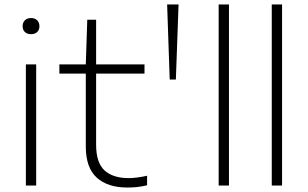

<svg xmlns="http://www.w3.org/2000/svg" viewBox="-20 -828 1374 857"><path d="M95.5 0V-540.5H141.5V0ZM118.5 -675.5Q101.5 -675.5 91.2 -685Q81 -694.5 81 -711Q81 -727.5 91.2 -737.5Q101.5 -747.5 118.5 -747.5Q135.5 -747.5 145.8 -737.5Q156 -727.5 156 -711Q156 -694.5 145.8 -685Q135.5 -675.5 118.5 -675.5Z M548 9Q460.5 9 411.8 -35.2Q363 -79.5 363 -173.5V-499.5H245V-540.5H363L369.5 -740H409V-540.5H625V-499.5H409V-182Q409 -101.5 446.8 -67.2Q484.5 -33 554 -33Q589 -33 636.5 -43.5V-1Q611 5 591 7Q571 9 548 9Z M737.5 -473 726 -808H777L765 -473Z M956 0V-808H1002V0Z M1193 0V-808H1239V0Z"/></svg>

Font: Encode Sans Expanded Expanded ExtraLight
Style: Regular
Weight: 200
Width: 7
Designer: Multiple Designers
Foundry: Impallari Type
Version: Version 3.000; ttfautohint (v1.8.3) -l 8 -r 50 -G 200 -x 14 